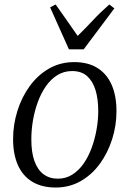

<svg xmlns="http://www.w3.org/2000/svg" viewBox="-20 -828 578 858"><path d="M311.5 -550.5Q373 -550.5 415 -524.5Q457 -498.5 478.8 -449.2Q500.5 -400 500.5 -330.5Q500.5 -267 481.2 -206.2Q462 -145.5 426.5 -96.5Q391 -47.5 340.8 -18.8Q290.5 10 228.5 10Q167.5 10 124.8 -15.5Q82 -41 60.2 -89.8Q38.5 -138.5 38.5 -206.5Q38.5 -271 57.8 -332.5Q77 -394 112.8 -443.2Q148.5 -492.5 199 -521.5Q249.5 -550.5 311.5 -550.5ZM302.5 -510.5Q265.5 -510.5 236.2 -492.2Q207 -474 185.2 -442.8Q163.5 -411.5 149 -372Q134.5 -332.5 127.2 -289.5Q120 -246.5 120 -205.5Q120 -147 134 -108Q148 -69 174.8 -49.2Q201.5 -29.5 238.5 -29.5Q274.5 -29.5 303.2 -47.8Q332 -66 353.8 -97.2Q375.5 -128.5 389.8 -167.8Q404 -207 411.5 -249.2Q419 -291.5 419 -332Q419 -385.5 406.8 -425.5Q394.5 -465.5 369 -488Q343.5 -510.5 302.5 -510.5ZM288 -607.5 204 -795 228.5 -808Q252 -775 276.5 -740.2Q301 -705.5 327 -667.5Q362.5 -702 394.8 -736.8Q427 -771.5 468.5 -808L491 -790.5L354 -607.5Z"/></svg>

Font: Merriweather 60pt Light
Style: Italic
Weight: 300
Italic angle: -7.8°
Version: Version 2.101